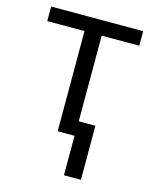

<svg xmlns="http://www.w3.org/2000/svg" viewBox="-110 -608 689 865"><g transform="rotate(15 235.0 -175.5)"><path d="M449.2 -535.2V-467.3H273.9V-67.9H351.6V184.1H272.5V0H193.8V-467.3H20V-535.2Z"/></g></svg>

Font: Open Sans
Style: Regular
Weight: 400
Designer: Monotype Design Team
Foundry: Monotype Imaging Inc.
Version: Version 3.000; ttfautohint (v1.8.4)